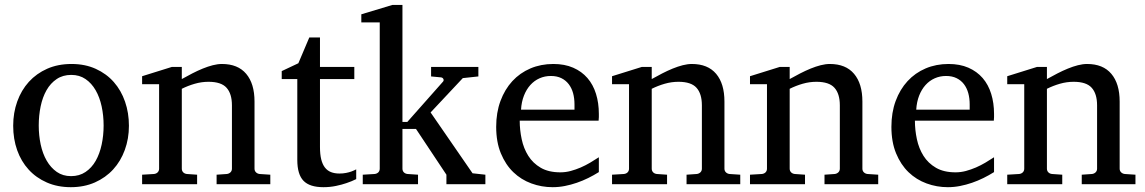

<svg xmlns="http://www.w3.org/2000/svg" viewBox="-20 -757 4706 789"><path d="M405.8 -241.2Q405.8 -282.2 397.7 -319.8Q389.6 -357.4 373 -386.2Q356.4 -415 331.5 -432.1Q306.6 -449.2 272.9 -449.2Q238.3 -449.2 212.9 -432.1Q187.5 -415 171.1 -386.2Q154.8 -357.4 147 -319.8Q139.2 -282.2 139.2 -241.2Q139.2 -200.7 147.2 -163.1Q155.3 -125.5 171.9 -96.7Q188.5 -67.9 213.4 -50.5Q238.3 -33.2 272 -33.2Q306.2 -33.2 331.5 -50.3Q356.9 -67.4 373.3 -96.2Q389.6 -125 397.7 -162.6Q405.8 -200.2 405.8 -241.2ZM509.8 -240.2Q509.8 -187 492.9 -140.9Q476.1 -94.7 445.1 -60.8Q414.1 -26.9 369.9 -7.3Q325.7 12.2 271 12.2Q216.3 12.2 172.4 -7.1Q128.4 -26.4 97.7 -60.1Q66.9 -93.8 50.5 -139.9Q34.2 -186 34.2 -240.2Q34.2 -293.5 50.8 -339.8Q67.4 -386.2 98.6 -420.7Q129.9 -455.1 174.1 -474.6Q218.3 -494.1 273.9 -494.1Q329.6 -494.1 373.5 -474.1Q417.5 -454.1 447.8 -419.7Q478 -385.3 493.9 -339.1Q509.8 -293 509.8 -240.2Z M870.1 0V-39.1L912.1 -42Q920.9 -43 927 -48.8Q933.1 -54.7 933.1 -64V-324.2Q933.1 -371.6 911.1 -396.2Q889.2 -420.9 836.9 -420.9Q808.1 -420.9 780.3 -412.8Q752.4 -404.8 727.1 -392.1V-64Q727.1 -54.7 732.9 -48.8Q738.8 -43 748 -42L790 -39.1V0H564V-39.1L612.8 -42Q622.1 -43 627.9 -48.8Q633.8 -54.7 633.8 -64V-411.1H564V-443.8L686 -481.9H727.1V-432.1Q748 -443.8 769.8 -455.1Q791.5 -466.3 813 -475.1Q834.5 -483.9 854.5 -489Q874.5 -494.1 892.1 -494.1Q957.5 -494.1 991.7 -453.6Q1025.9 -413.1 1025.9 -339.8V-64Q1025.9 -54.7 1032 -48.8Q1038.1 -43 1046.9 -42L1090.8 -39.1V0Z M1443.8 -21Q1425.3 -11.7 1403.3 -4.4Q1384.8 2 1360.4 7.1Q1335.9 12.2 1309.1 12.2Q1252.4 12.2 1227.1 -14.2Q1201.7 -40.5 1201.7 -100.1V-432.1H1137.7V-464.8L1206.1 -497.1L1251 -603H1294.9V-481.9H1436V-432.1H1294.9V-152.8Q1294.9 -123 1300 -102.3Q1305.2 -81.5 1315.2 -68.6Q1325.2 -55.7 1340.1 -49.8Q1355 -43.9 1375 -43.9Q1389.6 -43.9 1402.1 -46.4Q1414.6 -48.8 1423.8 -52.2Q1434.6 -56.2 1443.8 -61Z M1814.5 0V-39.1L1689.5 -227.1H1633.8V-64Q1633.8 -54.7 1639.6 -48.8Q1645.5 -43 1654.8 -42L1697.8 -39.1V0H1470.7V-39.1L1519.5 -42Q1528.8 -43 1534.7 -48.8Q1540.5 -54.7 1540.5 -64V-665H1464.8V-698.2L1592.8 -736.8H1633.8V-255.9H1653.8L1800.8 -421.9Q1804.7 -426.8 1802 -432.4Q1799.3 -438 1792.5 -439L1751.5 -442.9V-481.9H1945.8V-442.9L1881.8 -436L1749.5 -294.9L1921.9 -44.9L1974.6 -39.1V0Z M2440.9 -49.8Q2419.9 -36.6 2397.2 -25.4Q2374.5 -14.2 2350.3 -5.9Q2326.2 2.4 2301.3 7.3Q2276.4 12.2 2251 12.2Q2205.6 12.2 2163.6 -3.2Q2121.6 -18.6 2089.6 -49.3Q2057.6 -80.1 2038.3 -126.7Q2019 -173.3 2019 -235.8Q2019 -294.4 2036.6 -342Q2054.2 -389.6 2085.4 -423.6Q2116.7 -457.5 2159.7 -475.8Q2202.6 -494.1 2253.9 -494.1Q2300.3 -494.1 2335.4 -478.8Q2370.6 -463.4 2394 -436.3Q2417.5 -409.2 2429.2 -371.3Q2440.9 -333.5 2440.9 -289.1V-275.9Q2440.9 -268.1 2439.9 -261.2H2115.7Q2115.7 -223.1 2123.8 -185.1Q2131.8 -147 2150.9 -116.7Q2169.9 -86.4 2202.1 -67.6Q2234.4 -48.8 2282.7 -48.8Q2304.2 -48.8 2325.2 -54.4Q2346.2 -60.1 2366.5 -68.8Q2386.7 -77.6 2405.3 -88.6Q2423.8 -99.6 2440.9 -110.8ZM2340.8 -328.1Q2340.8 -353 2335 -374.3Q2329.1 -395.5 2317.1 -411.1Q2305.2 -426.8 2286.9 -435.8Q2268.6 -444.8 2243.7 -444.8Q2218.8 -444.8 2197.3 -435.3Q2175.8 -425.8 2159.4 -407.7Q2143.1 -389.6 2133.1 -364Q2123 -338.4 2121.1 -306.2H2340.8Z M2801.3 0V-39.1L2843.3 -42Q2852.1 -43 2858.2 -48.8Q2864.3 -54.7 2864.3 -64V-324.2Q2864.3 -371.6 2842.3 -396.2Q2820.3 -420.9 2768.1 -420.9Q2739.3 -420.9 2711.4 -412.8Q2683.6 -404.8 2658.2 -392.1V-64Q2658.2 -54.7 2664.1 -48.8Q2669.9 -43 2679.2 -42L2721.2 -39.1V0H2495.1V-39.1L2543.9 -42Q2553.2 -43 2559.1 -48.8Q2564.9 -54.7 2564.9 -64V-411.1H2495.1V-443.8L2617.2 -481.9H2658.2V-432.1Q2679.2 -443.8 2700.9 -455.1Q2722.7 -466.3 2744.1 -475.1Q2765.6 -483.9 2785.6 -489Q2805.7 -494.1 2823.2 -494.1Q2888.7 -494.1 2922.9 -453.6Q2957 -413.1 2957 -339.8V-64Q2957 -54.7 2963.1 -48.8Q2969.2 -43 2978 -42L3022 -39.1V0Z M3368.2 0V-39.1L3410.2 -42Q3418.9 -43 3425 -48.8Q3431.2 -54.7 3431.2 -64V-324.2Q3431.2 -371.6 3409.2 -396.2Q3387.2 -420.9 3335 -420.9Q3306.2 -420.9 3278.3 -412.8Q3250.5 -404.8 3225.1 -392.1V-64Q3225.1 -54.7 3231 -48.8Q3236.8 -43 3246.1 -42L3288.1 -39.1V0H3062V-39.1L3110.8 -42Q3120.1 -43 3126 -48.8Q3131.8 -54.7 3131.8 -64V-411.1H3062V-443.8L3184.1 -481.9H3225.1V-432.1Q3246.1 -443.8 3267.8 -455.1Q3289.6 -466.3 3311 -475.1Q3332.5 -483.9 3352.5 -489Q3372.6 -494.1 3390.1 -494.1Q3455.6 -494.1 3489.7 -453.6Q3523.9 -413.1 3523.9 -339.8V-64Q3523.9 -54.7 3530 -48.8Q3536.1 -43 3544.9 -42L3588.9 -39.1V0Z M4064.9 -49.8Q4043.9 -36.6 4021.2 -25.4Q3998.5 -14.2 3974.4 -5.9Q3950.2 2.4 3925.3 7.3Q3900.4 12.2 3875 12.2Q3829.6 12.2 3787.6 -3.2Q3745.6 -18.6 3713.6 -49.3Q3681.6 -80.1 3662.4 -126.7Q3643.1 -173.3 3643.1 -235.8Q3643.1 -294.4 3660.6 -342Q3678.2 -389.6 3709.5 -423.6Q3740.7 -457.5 3783.7 -475.8Q3826.7 -494.1 3877.9 -494.1Q3924.3 -494.1 3959.5 -478.8Q3994.6 -463.4 4018.1 -436.3Q4041.5 -409.2 4053.2 -371.3Q4064.9 -333.5 4064.9 -289.1V-275.9Q4064.9 -268.1 4064 -261.2H3739.7Q3739.7 -223.1 3747.8 -185.1Q3755.9 -147 3774.9 -116.7Q3793.9 -86.4 3826.2 -67.6Q3858.4 -48.8 3906.7 -48.8Q3928.2 -48.8 3949.2 -54.4Q3970.2 -60.1 3990.5 -68.8Q4010.7 -77.6 4029.3 -88.6Q4047.9 -99.6 4064.9 -110.8ZM3964.8 -328.1Q3964.8 -353 3959 -374.3Q3953.1 -395.5 3941.2 -411.1Q3929.2 -426.8 3910.9 -435.8Q3892.6 -444.8 3867.7 -444.8Q3842.8 -444.8 3821.3 -435.3Q3799.8 -425.8 3783.4 -407.7Q3767.1 -389.6 3757.1 -364Q3747.1 -338.4 3745.1 -306.2H3964.8Z M4425.3 0V-39.1L4467.3 -42Q4476.1 -43 4482.2 -48.8Q4488.3 -54.7 4488.3 -64V-324.2Q4488.3 -371.6 4466.3 -396.2Q4444.3 -420.9 4392.1 -420.9Q4363.3 -420.9 4335.4 -412.8Q4307.6 -404.8 4282.2 -392.1V-64Q4282.2 -54.7 4288.1 -48.8Q4293.9 -43 4303.2 -42L4345.2 -39.1V0H4119.1V-39.1L4168 -42Q4177.2 -43 4183.1 -48.8Q4189 -54.7 4189 -64V-411.1H4119.1V-443.8L4241.2 -481.9H4282.2V-432.1Q4303.2 -443.8 4325 -455.1Q4346.7 -466.3 4368.2 -475.1Q4389.6 -483.9 4409.7 -489Q4429.7 -494.1 4447.3 -494.1Q4512.7 -494.1 4546.9 -453.6Q4581.1 -413.1 4581.1 -339.8V-64Q4581.1 -54.7 4587.2 -48.8Q4593.3 -43 4602.1 -42L4646 -39.1V0Z"/></svg>

Font: BabelStone Ogham Bound
Style: Regular
Weight: 400
Designer: Andrew West
Foundry: BabelStone
Version: Version 2.02 March 14, 2022